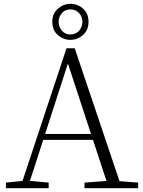

<svg xmlns="http://www.w3.org/2000/svg" viewBox="-20 -982 747 1002"><path d="M347 -774Q311 -774 282 -799Q253 -824 253 -868Q253 -911 282 -936.5Q311 -962 347 -962Q385 -962 413.5 -937Q442 -912 442 -868Q442 -825 413.5 -799.5Q385 -774 347 -774ZM347 -802Q376 -802 393 -822Q410 -842 410 -868Q410 -894 393 -913.5Q376 -933 347 -933Q320 -933 303 -913.5Q286 -894 286 -868Q286 -842 303 -822Q320 -802 347 -802ZM11 0V-29L109 -39H126L234 -29V0ZM85 0 327 -730H370L616 0H548L324 -682H344L340 -668L124 0ZM192 -252 194 -283H493L495 -252ZM421 0V-29L554 -39H574L701 -29V0Z"/></svg>

Font: Noto Serif JP ExtraLight
Style: Regular
Weight: 200
Designer: Ryoko NISHIZUKA  (kana & ideographs); Frank Grießhammer (Latin, Greek & Cyrillic); Wenlong ZHANG  (bopomofo); Sandoll Co
Foundry: Adobe
Version: Version 2.002-H1;hotconv 1.1.0;makeotfexe 2.6.0